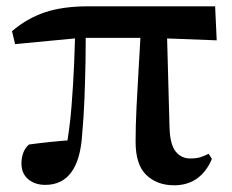

<svg xmlns="http://www.w3.org/2000/svg" viewBox="-20 -559 720 596"><path d="M120.5 14.9Q88.3 14.9 67.4 -2.8Q46.6 -20.5 46.6 -51.8Q46.6 -69.5 52.1 -84.4Q57.6 -99.3 69.8 -110.4Q103.2 -114.9 137.4 -118.5Q171.7 -122 210.7 -124.7L184.8 -95.7Q196.4 -159.4 201.9 -227.7Q207.4 -296 210.1 -361.3Q212.8 -426.6 214.3 -482H246.5Q246.5 -431.1 245.5 -371.7Q244.5 -312.4 242.2 -253.3Q239.9 -194.3 235.1 -142.7Q230.4 -64.5 201.8 -24.8Q173.2 14.9 120.5 14.9ZM26.9 -422.1 17.3 -462.2Q63.5 -501.9 119.2 -520.7Q174.9 -539.4 253.8 -539.4H647.8L652.7 -433.8L449.1 -441.5H231ZM520.5 16.2Q467.9 16.2 434.4 -15.6Q400.9 -47.4 400.9 -119.3Q400.9 -169 403.9 -228.9Q406.8 -288.8 410.8 -353.8Q414.7 -418.8 418.2 -482H497.6L506.3 -160.9Q508.3 -109.4 525.6 -88.3Q542.9 -67.1 570.2 -67.1Q589.2 -67.1 601.7 -70.9Q614.2 -74.7 627.6 -81.7L637.8 -65.8Q620.4 -24.9 590.8 -4.3Q561.2 16.2 520.5 16.2Z"/></svg>

Font: Noto Serif KR
Style: Regular
Weight: 200
Designer: Ryoko NISHIZUKA 西塚涼子 (kana & ideographs); Frank Grießhammer (Latin, Greek & Cyrillic); Wenlong ZHANG 张文龙 (bopomofo); San
Foundry: Adobe
Version: Version 2.001;hotconv 1.1.0;makeotfexe 2.6.0